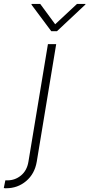

<svg xmlns="http://www.w3.org/2000/svg" viewBox="-112 -775 465 999"><path d="M137.4 -545.5H180.4L79.2 66.4Q68.5 129.6 24.1 167.1Q-20.2 204.5 -79.9 204.5Q-82.7 204.5 -85.8 204.4Q-88.8 204.2 -92.3 203.5L-84.2 163.4H-73.5Q-33.4 163.4 -2.5 137.8Q28.4 112.2 35.9 66.4ZM97.3 -754.6 175.1 -648.8 288.7 -754.6H333.1L332 -751.1L184.3 -612.6H154.8L51.5 -751.1L52.9 -754.6Z"/></svg>

Font: Inter Extra Light  BETA
Style: Italic
Weight: 200
Italic angle: 9.39999°
Designer: Rasmus Andersson
Foundry: rsms
Version: Version 3.011;git-f93a4a705